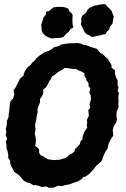

<svg xmlns="http://www.w3.org/2000/svg" viewBox="-20 -892 610 933"><path d="M218 21 205 14 183 17 175 13 153 7 142 8 124 -3 112 -5 94 -15 84 -28 74 -39 60 -50 50 -56 41 -73 36 -81 30 -96 29 -111 20 -124V-141L17 -156L12 -170L11 -190L8 -203L15 -218L7 -236L11 -247L8 -265L13 -285V-303L21 -322L23 -341L25 -353L27 -380L31 -400L44 -414L50 -434L46 -453L57 -469L62 -479L71 -497L77 -510L94 -524L96 -535L104 -551L114 -565L130 -578L136 -587L150 -599L156 -608L172 -622L188 -632L198 -639L215 -644L231 -653L243 -663L265 -667L277 -676L299 -679L321 -682H338L353 -683L372 -681L383 -675L400 -672L418 -665L443 -657L452 -654L466 -636L481 -627L489 -619L505 -604L514 -589L522 -576V-563L538 -551L539 -532L544 -515L552 -501L551 -480L556 -467L551 -450L558 -441L555 -423L556 -400L555 -388L556 -370L547 -351L546 -323L549 -313L544 -295L533 -280L528 -262L529 -246L531 -234L518 -215L507 -191L503 -171L493 -156L486 -141L478 -123L477 -114L464 -100L448 -87L435 -70L426 -60L415 -48L396 -34L385 -32L376 -21L359 -11L338 -4L317 4L310 5L290 9L284 12L262 11L243 19ZM240 -114 270 -116 297 -124 307 -130 316 -139 331 -147 342 -156 345 -169 356 -178 367 -190 372 -206 381 -215 382 -232 386 -240 392 -255 404 -272 401 -282 404 -295 402 -309 412 -330 409 -356 419 -369 415 -386 419 -399 422 -409 421 -426 414 -442 419 -463 411 -472 410 -490 400 -501 398 -512 391 -521 390 -536 375 -545 361 -550 352 -556 334 -557 309 -561 294 -562 283 -553 269 -546 258 -539 246 -529 233 -520 227 -508 218 -495 213 -483 203 -467 189 -456 191 -443 185 -426 175 -412 174 -394 165 -371 162 -359 163 -347 157 -321 156 -304 151 -292V-275L153 -266L149 -242L153 -225L155 -211L153 -196L151 -183L164 -173L170 -166V-150L178 -137L192 -132L198 -127L213 -118L227 -116ZM426 -712 414 -721 402 -725 391 -736 382 -755 373 -773 375 -784V-803L379 -815L399 -831L405 -844L414 -853L438 -864L457 -868L475 -871L491 -872L503 -859L512 -850L522 -840L525 -831L533 -813L530 -800L527 -778L515 -763L510 -748L501 -740L492 -726L478 -724L467 -720L445 -716ZM230 -705 212 -712 201 -718 188 -731 182 -745V-758L180 -771L184 -784L192 -808L203 -821V-834L219 -839L239 -856L262 -859L289 -858L299 -855L312 -850L317 -837L329 -827L333 -819L332 -802V-793L333 -771L337 -759L323 -751L313 -737L299 -725L288 -712L270 -708L252 -707Z"/></svg>

Font: Winky Rough SemiBold
Style: Italic
Weight: 600
Italic angle: -8.97852°
Designer: Simon Atzbach
Foundry: typofactur
Version: Version 1.206; ttfautohint (v1.8.4.7-5d5b)